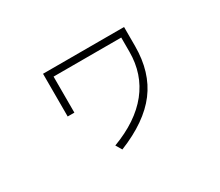

<svg xmlns="http://www.w3.org/2000/svg" viewBox="-103 -707 1167 1020"><g transform="rotate(-30 481.0 -197.5)"><path d="M729 -477V-360Q729 -200 648.5 -93.5Q568 13 396 82L374 45Q529 -13 608.5 -112.5Q688 -212 688 -349V-436H273V-215H232V-477Z"/></g></svg>

Font: Gmarket Sans TTF Light
Style: Regular
Weight: 300
Designer: Creative Director : Sungho Lee; Art Director : Kiwoong Choi; Project Manager : Sori Yang, Jongwook Yoon; Font Designer :
Foundry: Sandoll Inc.
Version: Version 1.000;hotconv 1.0.109;makeotfexe 2.5.65596